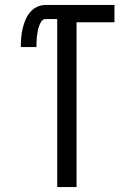

<svg xmlns="http://www.w3.org/2000/svg" viewBox="-20 -755 540 775"><path d="M211 0V-678H164Q153 -678 147 -668.5Q141 -659 137.5 -649Q134 -639 132 -628.5Q130 -618 129 -607.5Q128 -597 127.5 -586.5Q127 -576 127 -565H64Q64 -583 65.5 -601.5Q67 -620 71 -638Q75 -656 82 -673Q89 -690 100.5 -704.5Q112 -719 129 -727Q146 -735 164 -735H442V-665H289V0Z"/></svg>

Font: Iosevka Fuck
Style: Regular
Weight: 400
Monospace: yes
Designer: Belleve Invis
Foundry: Belleve Invis
Version: Version 28.0.7; ttfautohint (v1.8.3)